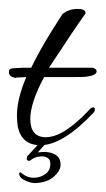

<svg xmlns="http://www.w3.org/2000/svg" viewBox="-21 -326 237 431"><path d="M68 0Q28 -1 19 -41Q18 -48 17.5 -54Q17 -60 17 -66Q17 -104 38 -153Q25 -152 19 -152Q13 -152 15 -151Q-1 -153 -1 -164V-166Q-1 -173 13 -173L31 -174H49Q53 -182 61 -197.5Q69 -213 82 -235Q89 -247 98.5 -262Q108 -277 119 -294Q133 -306 153 -306Q171 -306 171 -297Q171 -295 169 -293Q156 -275 136 -245Q116 -215 89 -174H187Q196 -171 196 -166Q196 -157 174 -154Q170 -153 146 -153Q122 -153 78 -153Q47 -95 47 -59Q47 -18 82 -18Q99 -18 119 -29Q133 -37 148 -49.5Q163 -62 179 -79Q184 -85 188 -85Q192 -85 192 -81Q192 -76 189 -73Q119 1 68 0ZM57 85Q48 85 35 79Q22 73 22 63Q22 61 25 61L32 66Q42 73 55 73Q69 73 80.5 65Q92 57 92 42Q92 32 86 28.5Q80 25 74 25Q65 25 58.5 27.5Q52 30 47 34Q46 35 45 35Q44 35 44 35Q39 35 39 30Q39 26 41 24L73 -11Q86 -8 81 -3L64 16Q68 16 71 15.5Q74 15 77 15Q94 15 104.5 22Q115 29 115 44Q115 57 100 70.5Q85 84 57 85Z"/></svg>

Font: Passions Conflict
Style: Regular
Weight: 400
Designer: Robert E. Leuschke
Foundry: Robert E. Leuschke
Version: Version 1.010; ttfautohint (v1.8.3)